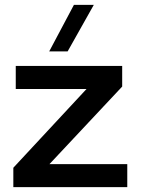

<svg xmlns="http://www.w3.org/2000/svg" viewBox="-20 -772 580 792"><path d="M183 -560H259L367 -752H285ZM35 0H505V-95H184L484 -415V-500H45V-405H337L35 -80Z"/></svg>

Font: Goli Medium
Style: Regular
Weight: 500
Designer: jaikishan Patel
Foundry: MagicType
Version: Version 1.000;Glyphs 3.2 (3242)